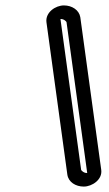

<svg xmlns="http://www.w3.org/2000/svg" viewBox="-20 -663 402 708"><path d="M151.2 -581.7 228.3 -19.4C232.2 8.9 259.4 25 288.9 25C319.6 25 358.3 -0.8 353.3 -36.6C353.2 -37.3 277.5 -591.5 276.1 -599.7C271.6 -625.9 245.7 -643 215.7 -643C184.6 -643 147.3 -617.5 151.2 -581.7ZM202.9 -593C203.6 -593 203.7 -593 204.1 -593C216.4 -593 225.1 -583.1 225.3 -581.4C227.8 -564.9 293.8 -82.4 301.6 -25C300.9 -25 300.9 -25 300.4 -25C288.1 -25 279.5 -34.9 279.2 -36.6Z"/></svg>

Font: Hi.
Style: Regular
Weight: 400
Designer: Mew Too, Robert Jablonski
Foundry: Cannot Into Space Fonts
Version: Version 1.996